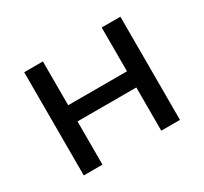

<svg xmlns="http://www.w3.org/2000/svg" viewBox="-114 -692 909 854"><g transform="rotate(-30 340.5 -265.0)"><path d="M93 -530H189V-305H491V-530H587V0H491V-222H189V0H93Z"/></g></svg>

Font: Montserrat Alternates Medium
Style: Regular
Weight: 500
Designer: Julieta Ulanovsky
Foundry: Julieta Ulanovsky
Version: Version 7.200